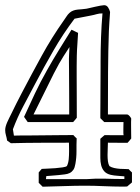

<svg xmlns="http://www.w3.org/2000/svg" viewBox="-22 -706 542 741"><path d="M107.4 -264.2H245.1Q245.1 -284.2 245.1 -307.1Q245.1 -330.1 244.9 -353.5Q244.6 -377 244.6 -398.9Q244.6 -420.9 244.4 -438.2Q244.1 -455.6 244.1 -466.8Q244.1 -478 244.1 -479.5Q244.1 -486.3 244.6 -495.1Q245.1 -503.9 246.1 -524.4Q238.8 -512.7 223.1 -488.8Q207.5 -464.8 185.5 -421.9ZM70.8 -254.9Q91.8 -300.8 113 -345.7Q134.3 -390.6 159.2 -434.6Q181.6 -474.6 205.6 -513.4Q229.5 -552.2 253.9 -591.3Q260.7 -588.4 266.8 -585.2Q272.9 -582 279.3 -579.1Q278.3 -557.1 276.6 -534.9Q274.9 -512.7 274.4 -490.7Q273.9 -470.7 273.9 -450.9Q273.9 -431.2 273.9 -411.1Q273.9 -371.1 274.2 -331.3Q274.4 -291.5 274.4 -251.5Q270.5 -247.1 267.3 -242.9Q264.2 -238.8 260.3 -234.9H85ZM127.4 -0.5V-40.5Q130.4 -44.4 133.3 -47.6Q136.2 -50.8 139.2 -54.2Q146.5 -54.7 161.1 -55.2Q175.8 -55.7 191.4 -56.9Q207 -58.1 220 -60.1Q232.9 -62 236.3 -65.4Q241.7 -76.2 243.2 -91.3Q244.6 -106.4 244.6 -122.1Q244.6 -131.3 244.4 -139.9Q244.1 -148.4 244.1 -155.3Q188 -155.3 132.1 -155Q76.2 -154.8 20 -153.3L5.4 -163.6Q3.9 -173.8 1 -183.8Q-2 -193.8 -2 -204.1Q-2 -210.9 0.2 -218.8Q2.4 -226.6 5.9 -234.4Q9.3 -242.2 13.2 -250Q17.1 -257.8 20.5 -264.6Q30.3 -285.2 40.3 -304.9Q50.3 -324.7 61 -345.2Q99.1 -418 138.4 -489.7Q177.7 -561.5 225.1 -628.4Q230.5 -635.7 235.1 -643.1Q239.7 -650.4 246.1 -656.2Q252.4 -662.1 260.3 -665Q268.1 -668 276.9 -668.9Q285.6 -669.9 294.7 -670.4Q303.7 -670.9 312 -672.4Q314.5 -672.9 323.7 -675Q333 -677.2 344 -679.7Q355 -682.1 365.2 -684.1Q375.5 -686 379.9 -686Q389.6 -686 395.3 -677.2Q400.9 -668.5 402.8 -659.7Q400.9 -639.6 400.1 -620.1Q399.4 -600.6 397.9 -580.6L398.4 -592.8Q395.5 -510.3 395 -428.5Q394.5 -346.7 394.5 -264.2H468.8Q474.1 -263.2 478.8 -257.3Q483.4 -251.5 484.4 -248.5Q483.9 -241.7 483.9 -235.4Q483.9 -229 483.9 -222.2Q483.9 -209.5 484.1 -197Q484.4 -184.6 484.4 -171.4Q480.5 -167 477.3 -162.8Q474.1 -158.7 470.2 -154.8Q451.2 -154.8 432.4 -155Q413.6 -155.3 394.5 -155.3Q394.5 -146.5 393.8 -133.8Q393.1 -121.1 393.1 -107.9Q393.1 -95.2 394.5 -83.7Q396 -72.3 400.4 -64.9Q407.7 -60.1 418.7 -57.6Q429.7 -55.2 441.2 -54.4Q452.6 -53.7 461.9 -53.7Q471.2 -53.7 474.6 -53.2Q480.5 -46.4 487.3 -40.5V-2Q482.4 2 478 5.9Q473.6 9.8 468.8 13.7Q464.4 14.2 459 14.2Q453.6 14.2 446.8 14.2Q432.6 14.2 415.3 13.7Q397.9 13.2 379.6 12.5Q361.3 11.7 343.5 11.2Q325.7 10.7 310.1 10.7Q268.1 10.7 226.6 12.2Q185.1 13.7 142.6 14.6ZM311.5 -14.6Q349.1 -17.6 384.8 -16.4Q420.4 -15.1 458 -15.1V-25.4Q444.8 -26.9 431.6 -27.6Q418.5 -28.3 405.3 -31.2Q388.7 -35.2 380.1 -45.2Q371.6 -55.2 368.4 -68.4Q365.2 -81.5 365.2 -96.4Q365.2 -111.3 365.2 -124.5V-170.4Q369.1 -174.3 373.3 -177.5Q377.4 -180.7 381.8 -184.6Q400.4 -184.1 418.5 -184.1Q436.5 -184.1 455.1 -184.1Q454.1 -188 454.1 -193.8Q454.1 -199.7 454.1 -206.1Q454.1 -213.9 454.3 -221.4Q454.6 -229 454.6 -234.9H380.4L365.2 -250Q365.2 -252.9 365.2 -269.3Q365.2 -285.6 365.5 -308.8Q365.7 -332 365.7 -358.4Q365.7 -384.8 366 -408Q366.2 -431.2 366.2 -447.5Q366.2 -463.9 366.2 -466.8Q366.2 -514.6 367.9 -561.5Q369.6 -608.4 373.5 -654.3Q360.8 -654.3 351.1 -651.4Q341.3 -648.4 328.6 -646Q313 -643.1 297.1 -639.9Q281.2 -636.7 265.6 -633.8Q221.2 -575.2 184.6 -511.5Q147.9 -447.8 113.8 -382.8Q90.8 -339.4 67.9 -296.1Q44.9 -252.9 27.8 -207Q28.8 -200.7 29.8 -194.8Q30.8 -189 31.7 -182.6Q38.1 -183.1 56.4 -183.1Q74.7 -183.1 98.9 -183.3Q123 -183.6 149.9 -183.8Q176.8 -184.1 200.4 -184.3Q224.1 -184.6 240.7 -184.6Q257.3 -184.6 261.2 -184.6Q267.1 -177.7 273.9 -171.9Q272.9 -147.5 273.2 -122.8Q273.4 -98.1 269 -73.7Q266.6 -58.6 261 -50.5Q255.4 -42.5 247.1 -38.3Q238.8 -34.2 228 -33Q217.3 -31.7 204.1 -30.3Q192.4 -29.3 180.4 -28.3Q168.5 -27.3 156.7 -26.4L155.3 -14.6Z"/></svg>

Font: XB Kayhan Pook
Style: Regular
Weight: 700
Designer: Behnam
Foundry: Irmug
Version: Version 7.300 2009